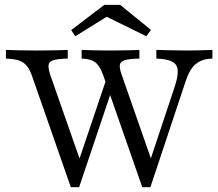

<svg xmlns="http://www.w3.org/2000/svg" viewBox="-20 -780 912 804"><path d="M575.8 4 412.1 -465.3Q398.4 -504 379 -519Q359.7 -533.9 321.8 -534.7V-571Q339.5 -570.2 368.1 -569.4Q396.8 -568.5 433.1 -568.5Q463.7 -568.5 488.7 -569Q513.7 -569.4 532.7 -569.8Q551.6 -570.2 563.7 -571V-534.7Q522.6 -533.9 503.2 -528.2Q483.9 -522.6 481.9 -508.5Q479.8 -494.4 489.5 -466.9L616.9 -102.4L605.6 -98.4L711.3 -416.1Q725.8 -459.7 724.2 -485.1Q722.6 -510.5 701.2 -521.8Q679.8 -533.1 634.7 -534.7V-571Q657.3 -570.2 679.8 -569.8Q702.4 -569.4 725.8 -569Q749.2 -568.5 771 -568.5Q795.2 -568.5 819 -569.4Q842.7 -570.2 869.4 -571V-534.7Q840.3 -533.9 819.4 -524.2Q798.4 -514.5 783.9 -495.2Q769.4 -475.8 758.1 -441.9L609.7 4ZM276.6 4 112.9 -465.3Q99.2 -504 75.4 -519Q51.6 -533.9 4.8 -534.7V-571Q25 -570.2 57.3 -569.4Q89.5 -568.5 130.6 -568.5Q162.1 -568.5 187.1 -569Q212.1 -569.4 231.5 -569.8Q250.8 -570.2 263.7 -571V-534.7Q223.4 -533.9 204.4 -528.2Q185.5 -522.6 183.5 -508.5Q181.5 -494.4 190.3 -466.9L321.8 -91.1L301.6 -82.3L433.1 -471.8L454 -420.2L311.3 4ZM295.2 -628.2 278.2 -654 416.9 -759.7H483.1L612.1 -654.8L592.7 -628.2L402.4 -721.8L443.5 -720.2Z"/></svg>

Font: Playfair 9pt Light
Style: Regular
Weight: 300
Designer: Claus Eggers Sørensen
Foundry: Claus Eggers Sørensen
Version: Version 2.001;gftools[0.9.30]